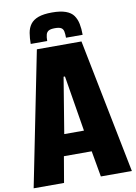

<svg xmlns="http://www.w3.org/2000/svg" viewBox="-113 -1076 874 1238"><g transform="rotate(-10 323.5 -457.0)"><path d="M4 91 180 -788H472L647 91H444L414 -79H232L203 91ZM259 -219H388L328 -584H319ZM317 -1005Q372 -1005 406.5 -992.5Q441 -980 457.5 -956.5Q474 -933 480.5 -901Q487 -869 487 -829H378Q378 -855 374.5 -871Q371 -887 358.5 -894.5Q346 -902 318 -902Q290 -902 277 -894.5Q264 -887 259.5 -871Q255 -855 255 -829H147Q147 -867 152.5 -900Q158 -933 175.5 -956.5Q193 -980 227 -992.5Q261 -1005 317 -1005Z"/></g></svg>

Font: Farlight84_Sys_V01
Style: Bold
Weight: 700
Designer: Monotype Design Team, Nadine Chahine and Nizar Qandah
Foundry: Monotype Imaging Inc.
Version: Version 2.004;October 31, 2024;FontCreator 14.0.0.2814 64-bi